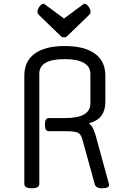

<svg xmlns="http://www.w3.org/2000/svg" viewBox="-20 -1001 684 1026"><path d="M240 -370H327Q463 -370 463 -448V-607Q463 -645 428 -665Q393 -685 326 -685Q190 -685 190 -607V-18Q190 5 150 5Q110 5 110 -18V-597Q110 -674 165.5 -714.5Q221 -755 326 -755Q431 -755 487 -714.5Q543 -674 543 -597V-458Q543 -412 522.5 -383.5Q502 -355 455 -342Q469 -332 477 -315Q485 -298 492 -274L563 -15Q565 5 525 5Q491 5 486 -18L423 -246Q417 -270 408.5 -281.5Q400 -293 382 -296.5Q364 -300 328 -300H240Q220 -300 220 -335Q220 -370 240 -370ZM328 -802H317Q311 -802 307 -806L187 -922Q183 -927 181.5 -930.5Q180 -934 180 -937Q180 -951 191 -966Q202 -981 212 -981Q215 -981 219 -978L322 -902L425 -978Q430 -981 432 -981Q442 -981 453 -966Q464 -951 464 -937Q464 -934 463 -930.5Q462 -927 457 -922L337 -806Q335 -804 332 -803Q329 -802 328 -802Z"/></svg>

Font: Offside
Style: Regular
Weight: 400
Designer: Eduardo Rodriguez Tunni
Foundry: Eduardo Rodriguez Tunni
Version: Version 1.002; ttfautohint (v1.8.4.7-5d5b);gftools[0.9.23]